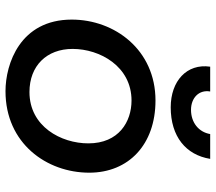

<svg xmlns="http://www.w3.org/2000/svg" viewBox="-62 -698 766 681"><g transform="rotate(90 320.5 -357.0)"><path d="M303 6C488 6 592 -140 592 -291C592 -431 492 -526 336 -526C156 -526 49 -381 49 -229C49 -46 206 6 303 6ZM306 -79C213 -79 153 -140 153 -232C153 -329 215 -441 336 -441C411 -441 488 -396 488 -288C488 -191 428 -79 306 -79ZM360 -580C464 -580 529 -634 543 -720H455C448 -679 414 -652 369 -652C327 -652 297 -680 304 -720H216C204 -637 267 -580 360 -580Z"/></g></svg>

Font: Fixel Display Medium
Style: Italic
Weight: 500
Italic angle: -10°
Designer: AlfaBravo + MacPaw
Foundry: Kyrylo Tkachov, Marchela Mozhyna, Serhii Makarenko, Maria Weinstein, Zakhar Kryvoshyya
Version: Version 1.210;Glyphs 3.2 (3217)